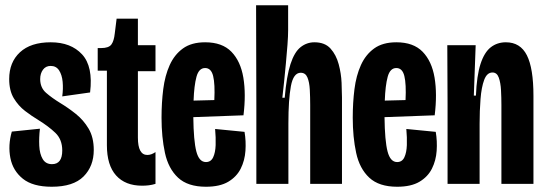

<svg xmlns="http://www.w3.org/2000/svg" viewBox="-20 -700 2074 731"><path d="M177 11Q105 11 67 -19.5Q29 -50 19.5 -98.5Q10 -147 25 -199L132 -210Q128 -176 129.5 -145Q131 -114 142.5 -94.5Q154 -75 178 -75Q217 -75 217 -127Q217 -169 191 -194Q165 -219 126 -243Q101 -258 75.5 -277.5Q50 -297 32.5 -326Q15 -355 15 -399Q15 -463 56 -501Q97 -539 173 -539Q250 -539 292.5 -493Q335 -447 323 -348L217 -333Q221 -362 218.5 -388.5Q216 -415 205 -432Q194 -449 173 -449Q154 -449 143.5 -434.5Q133 -420 133 -399Q133 -366 155.5 -346.5Q178 -327 209 -308Q239 -290 268.5 -266.5Q298 -243 317.5 -210Q337 -177 337 -129Q337 -67 298 -28Q259 11 177 11Z M521 7Q457 7 422 -32Q387 -71 387 -147V-431H352V-517H365Q394 -517 404 -530.5Q414 -544 417 -573L424 -629H505V-528H572V-429H505V-176Q505 -110 541 -110Q556 -110 572 -121V0Q559 4 546.5 5.5Q534 7 521 7Z M764 11Q695 11 658 -23.5Q621 -58 608 -118Q595 -178 595 -252Q595 -309 601.5 -360.5Q608 -412 626 -452Q644 -492 676.5 -515.5Q709 -539 761 -539Q826 -539 861 -503Q896 -467 906.5 -404.5Q917 -342 907 -261L716 -254Q717 -164 727.5 -123.5Q738 -83 764 -83Q783 -83 791.5 -101Q800 -119 801 -147.5Q802 -176 799 -209L911 -198Q917 -163 914.5 -126Q912 -89 896.5 -58Q881 -27 849 -8Q817 11 764 11ZM761 -441Q737 -441 728 -407.5Q719 -374 717 -317L796 -319Q799 -380 791.5 -410.5Q784 -441 761 -441Z M956 0V-289L955 -680H1077V-585Q1077 -563 1074.5 -529.5Q1072 -496 1068.5 -459Q1065 -422 1061.5 -387.5Q1058 -353 1055 -328H1064Q1071 -410 1086 -456Q1101 -502 1124.5 -520.5Q1148 -539 1177 -539Q1217 -539 1238.5 -515Q1260 -491 1269.5 -455.5Q1279 -420 1280.5 -385Q1282 -350 1282 -329V0H1161V-300Q1161 -330 1159.5 -358.5Q1158 -387 1150.5 -405Q1143 -423 1125 -423Q1097 -423 1087.5 -372Q1078 -321 1078 -230V0Z M1492 11Q1423 11 1386 -23.5Q1349 -58 1336 -118Q1323 -178 1323 -252Q1323 -309 1329.5 -360.5Q1336 -412 1354 -452Q1372 -492 1404.5 -515.5Q1437 -539 1489 -539Q1554 -539 1589 -503Q1624 -467 1634.5 -404.5Q1645 -342 1635 -261L1444 -254Q1445 -164 1455.5 -123.5Q1466 -83 1492 -83Q1511 -83 1519.5 -101Q1528 -119 1529 -147.5Q1530 -176 1527 -209L1639 -198Q1645 -163 1642.5 -126Q1640 -89 1624.5 -58Q1609 -27 1577 -8Q1545 11 1492 11ZM1489 -441Q1465 -441 1456 -407.5Q1447 -374 1445 -317L1524 -319Q1527 -380 1519.5 -410.5Q1512 -441 1489 -441Z M1684 0V-302L1683 -528H1791L1784 -336H1792Q1795 -412 1809.5 -456.5Q1824 -501 1848.5 -520Q1873 -539 1906 -539Q1961 -539 1986 -489.5Q2011 -440 2011 -335V0H1889V-300Q1889 -328 1887.5 -356.5Q1886 -385 1879 -404.5Q1872 -424 1855 -424Q1834 -424 1823.5 -396Q1813 -368 1809.5 -323Q1806 -278 1806 -229V0Z"/></svg>

Font: Bricolage Grotesque 48pt Condensed SemiBold
Style: Regular
Weight: 600
Width: 3
Designer: Mathieu Triay
Foundry: Atelier Triay
Version: Version 1.000; ttfautohint (v1.8.4.7-5d5b);gftools[0.9.32]